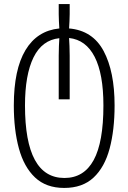

<svg xmlns="http://www.w3.org/2000/svg" viewBox="-20 -675 632 945"><path d="M296 250Q207 250 152.5 198.5Q98 147 73 55.5Q48 -36 48 -156Q48 -333 105.5 -428.5Q163 -524 272 -535Q271 -553 270 -570.5Q269 -588 269 -605V-655H323V-606Q323 -589 322 -571Q321 -553 320 -535Q436 -525 490 -424Q544 -323 544 -156Q544 -35 519.5 56.5Q495 148 440.5 199Q386 250 296 250ZM297 201Q393 201 441 113Q489 25 489 -156Q489 -311 446 -395Q403 -479 320 -488Q321 -469 322 -448.5Q323 -428 323 -401V-186H269V-401Q269 -428 270 -448Q271 -468 272 -487Q187 -478 145 -392.5Q103 -307 103 -156Q103 201 297 201Z"/></svg>

Font: Noto Sans Georgian Condensed Light
Style: Regular
Weight: 300
Width: 3
Designer: Monotype Design Team, Akaki Razmadze
Foundry: Google LLC
Version: Version 2.005; ttfautohint (v1.8.4.7-5d5b)